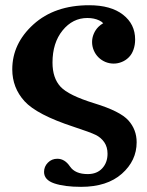

<svg xmlns="http://www.w3.org/2000/svg" viewBox="-20 -519 563 734"><path d="M471.2 -298.8Q460.4 -288.1 445.8 -282.2Q430.7 -275.9 414.6 -275.9Q397.9 -275.9 382.8 -282.2Q367.7 -288.6 356.2 -300Q344.7 -311.5 338.4 -326.7Q332 -341.8 332 -358.4Q332 -374.5 338.4 -389.6Q344.7 -404.8 356.4 -416.5Q364.3 -424.3 374.5 -430.2Q369.6 -436 359.4 -440.9Q339.8 -450.2 314 -450.2Q257.8 -450.2 219.2 -402.6Q180.7 -355 180.7 -279.8Q180.7 -220.7 211.4 -187.5Q242.2 -154.3 340.8 -124Q439.5 -93.8 470.9 -58.6Q502.4 -23.4 502.4 24.9Q502.4 95.2 445.8 145.3Q389.2 195.3 290 195.3Q226.6 195.3 187.5 182.1Q148.4 168.9 148.4 138.2Q148.4 117.7 163.1 102.8Q177.7 87.9 199.2 87.9Q227.5 87.9 247.3 117.2Q267.1 146.5 315.4 146.5Q350.6 146.5 370.8 124.5Q391.1 102.5 391.1 68.8Q391.1 43 378.7 24.9Q366.2 6.8 345.9 -3.2Q325.7 -13.2 260.3 -34.7Q120.6 -80.6 73.7 -132.1Q26.9 -183.6 26.9 -253.9Q26.9 -352.5 107.9 -425.8Q189 -499 320.8 -499Q403.8 -499 450.2 -462.9Q496.6 -426.8 496.6 -368.2Q496.6 -346.7 490.2 -329.1Q484.4 -312.5 474.1 -301.8Z"/></svg>

Font: Munson
Style: Bold
Weight: 700
Designer: Paul James MIller
Foundry: High-Logic / Made with FontCreator
Version: Version 2.10;May 5, 2019;FontCreator 11.5.0.2430 64-bit